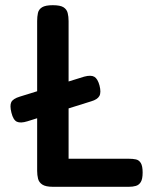

<svg xmlns="http://www.w3.org/2000/svg" viewBox="-20 -709 595 739"><path d="M85 -242Q59 -234 45 -240.5Q31 -247 24 -275Q17 -303 23.5 -316Q30 -329 56 -337L304 -414Q330 -421 343 -413.5Q356 -406 363 -380Q370 -353 362.5 -339.5Q355 -326 331 -319ZM184 10Q156 10 143 1.5Q130 -7 126.5 -21Q123 -35 123 -51V-628Q123 -645 126 -659Q129 -673 142 -681Q155 -689 183 -689Q212 -689 224.5 -681Q237 -673 240.5 -659Q244 -645 244 -628V-98H476Q491 -98 503 -95.5Q515 -93 522 -81.5Q529 -70 529 -45Q529 -20 522 -8.5Q515 3 503 6.5Q491 10 476 10Z"/></svg>

Font: Fredoka SemiCondensed Medium
Style: Regular
Weight: 500
Width: 4
Designer: Ben Nathan
Foundry: Milena B. Brandão, Ben Nathan
Version: Version 2.001